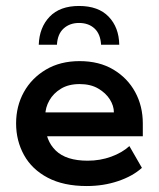

<svg xmlns="http://www.w3.org/2000/svg" viewBox="-20 -614 533 644"><path d="M271 10Q193 10 140 -18Q87 -46 60.5 -94Q34 -142 34 -200Q34 -258 60 -305Q86 -352 134 -380.5Q182 -409 247 -409Q313 -409 360.5 -380.5Q408 -352 433.5 -305Q459 -258 459 -200V-157H90V-237H362Q362 -259 348.5 -280.5Q335 -302 309.5 -317Q284 -332 247 -332Q210 -332 184.5 -316.5Q159 -301 145.5 -277Q132 -253 132 -228V-200Q132 -143 167 -109Q202 -75 274 -75Q316 -75 353 -88.5Q390 -102 414 -124L456 -51Q425 -23 376 -6.5Q327 10 271 10ZM110 -464Q112 -522 146.5 -558Q181 -594 245 -594Q310 -594 344.5 -558Q379 -522 380 -464H319Q317 -500 297 -518.5Q277 -537 245 -537Q214 -537 193.5 -518.5Q173 -500 171 -464Z"/></svg>

Font: Rokkitt SemiBold
Style: Regular
Weight: 600
Designer: Vernon Adams
Foundry: Vernon Adams
Version: Version 3.103